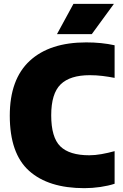

<svg xmlns="http://www.w3.org/2000/svg" viewBox="-20 -971 640 1001"><path d="M420 10Q232.5 10 131.8 -80.2Q31 -170.5 31 -368Q31 -557.5 135 -653.8Q239 -750 429.5 -750Q509.5 -750 577.5 -735V-565Q547 -571 514.8 -575Q482.5 -579 448 -579Q345 -579 296 -531Q247 -483 247 -370Q247 -254.5 294.5 -208Q342 -161.5 445.5 -161.5Q475.5 -161.5 509.2 -167.5Q543 -173.5 577.5 -183V-13Q546 -2.5 503.5 3.8Q461 10 420 10ZM277 -793 363 -951H574L458.5 -793Z"/></svg>

Font: Encode Sans SmCnd Black
Style: Regular
Weight: 900
Width: 4
Designer: Multiple Designers
Foundry: Impallari Type
Version: Version 3.002; ttfautohint (v1.8.3) -l 8 -r 50 -G 200 -x 14 